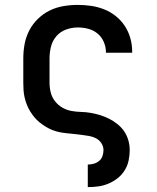

<svg xmlns="http://www.w3.org/2000/svg" viewBox="-20 -548 640 783"><path d="M338 215V123H339Q351 123 363 119.5Q375 116 384.5 108Q394 100 398 88Q402 76 402 64Q402 49 393.5 36Q385 23 371.5 16Q358 9 343 6.5Q328 4 313 2Q298 0 283 -1.5Q268 -3 253 -4.5Q238 -6 223 -9Q208 -12 194 -17.5Q180 -23 167 -31Q154 -39 142 -48.5Q130 -58 120.5 -69.5Q111 -81 103 -94Q95 -107 89.5 -121Q84 -135 80.5 -150Q77 -165 76 -180Q75 -195 75 -210V-310Q75 -340 80.5 -369Q86 -398 99.5 -424Q113 -450 134.5 -471Q156 -492 182.5 -505Q209 -518 238.5 -523Q268 -528 297 -528Q325 -528 352 -524Q379 -520 404.5 -510Q430 -500 452 -482.5Q474 -465 489 -442Q504 -419 511.5 -392.5Q519 -366 519 -338V-333H412V-336Q412 -357 403 -377.5Q394 -398 377.5 -411.5Q361 -425 340 -430.5Q319 -436 297 -436Q273 -436 249.5 -427.5Q226 -419 210 -400.5Q194 -382 188 -358Q182 -334 182 -310V-210Q182 -190 187 -170.5Q192 -151 204.5 -135Q217 -119 234.5 -109Q252 -99 271.5 -95.5Q291 -92 311 -91.5Q331 -91 351 -87.5Q371 -84 390 -78Q409 -72 426.5 -63Q444 -54 460 -41Q476 -28 487 -11.5Q498 5 503.5 24.5Q509 44 509 64Q509 85 504.5 106.5Q500 128 488.5 146.5Q477 165 460 178.5Q443 192 423 200.5Q403 209 382 212Q361 215 339 215Z"/></svg>

Font: Iosevka Semibold Extended
Style: Regular
Weight: 600
Width: 7
Monospace: yes
Designer: Belleve Invis
Foundry: Belleve Invis
Version: Version 32.5.0; ttfautohint (v1.8.4)